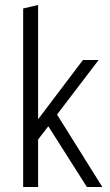

<svg xmlns="http://www.w3.org/2000/svg" viewBox="-20 -751 441 771"><path d="M73 0V-717L133 -731V-272L313 -510H376L209 -291L391 0H329L174 -244L133 -191V0Z"/></svg>

Font: Radio Canada Condensed Light
Style: Regular
Weight: 300
Width: 3
Designer: Charles Daoud, Etienne Aubert Bonn, Alexandre Saumier Demers, Jacques Le Bailly
Foundry: Radio-Canada
Version: Version 2.104; ttfautohint (v1.8.4.7-5d5b);gftools[0.9.28.de